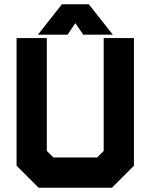

<svg xmlns="http://www.w3.org/2000/svg" viewBox="-20 -878 704 898"><path d="M160.5 0 57.5 -103V-700H199V-172L229.5 -141.5H434.5L465 -172V-700H606.5V-103L503.5 0ZM195 -71H469L536 -135.5V-629.5V-135.5L469 -71H195L128 -136.5V-629.5V-136.5ZM269.5 -858H395.5L507.5 -716H369L332.5 -770L296 -716H157.5ZM303 -819 260.5 -761 303 -819H360L402.5 -761L360 -819Z"/></svg>

Font: Tourney Black
Style: Regular
Weight: 900
Version: Version 1.015